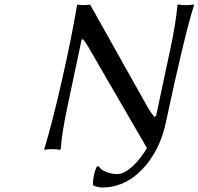

<svg xmlns="http://www.w3.org/2000/svg" viewBox="-20 -668 889 860"><path d="M325.2 -645 327.1 -647.9Q335 -645 355 -645L383.8 -647L632.8 -203.1Q664.1 -147.5 673.8 -145L679.2 -148.9L742.2 -444.8Q768.1 -565.9 774.9 -645L776.9 -647.9Q794.9 -645 812 -645Q829.1 -645 847.2 -647.9L849.1 -645Q806.2 -510.3 722.2 -116.2Q712.4 -70.8 694.6 -28.6Q676.8 13.7 650.6 50Q624.5 86.4 592.8 113.5Q561 140.6 521.7 156.2Q482.4 171.9 439.9 171.9Q418.9 171.9 398.9 163.1L396 160.2Q396 118.2 413.1 78.1L423.8 77.1Q428.7 91.3 454.6 101.6Q480.5 111.8 503.9 111.8Q536.1 111.8 573.5 77.1Q610.8 42.5 638.2 -4.9L377 -455.1Q359.4 -485.8 350.1 -493.2L345.2 -488.8L284.2 -200.2Q256.8 -73.2 252 0L249 2.9Q231 0 214.8 0Q197.3 0 179.2 2.9L178.2 0Q213.9 -116.2 257.1 -307.1Q300.3 -498 325.2 -645Z"/></svg>

Font: Linear Smooth
Style: Italic
Weight: 400
Designer: Philipp H. Poll, Flanker
Foundry: Philipp H. Poll, reworked by Flanker
Version: Version 1.061 | FøM Fix